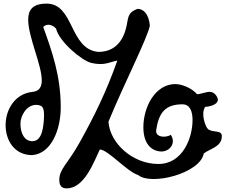

<svg xmlns="http://www.w3.org/2000/svg" viewBox="-20 -839 1274 1062"><path d="M136 -730C136 -634 211 -480 211 -395C211 -359 198 -335 162 -331C62 -322 11 -232 11 -147C11 -62 60 19 158 19C263 11 316 -120 316 -246C316 -422 266 -559 219 -690C241 -712 272 -701 290 -681C307 -608 435 -502 485 -491C559 -474 584 -496 629 -504C569 -334 504 -201 420 -50C352 71 308 96 308 156C308 184 318 203 348 203C448 203 499 56 532 -12C577 -12 684 112 744 129C814 189 1087 121 1107 10C1141 -17 1207 -26 1207 -86C1207 -124 1149 -102 1128 -128C1117 -139 1089 -210 1115 -248C1139 -249 1185 -260 1185 -287C1185 -299 1170 -331 1140 -331C1118 -331 1090 -318 1070 -318C1041 -352 985 -374 950 -374C839 -374 773 -248 773 -135C773 -27 834 -1 873 -1C917 -1 956 -45 925 -93C892 -74 838 -81 844 -120C858 -214 893 -262 989 -262C1032 -262 1045 -221 1045 -175C1045 -78 992 68 856 68C712 68 587 -49 580 -166C663 -369 798 -633 809 -698C802 -766 771 -790 740 -790C680 -767 692 -738 676 -679C655 -601 606 -552 524 -552C363 -566 391 -819 238 -819C159 -819 136 -783 136 -730ZM93 -155C93 -198 126 -258 179 -259C223 -259 225 -233 223 -183C220 -133 212 -58 159 -58C116 -58 93 -100 93 -155Z"/></svg>

Font: Philokalia
Style: Regular
Weight: 400
Version: Version 001.010